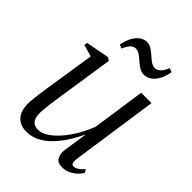

<svg xmlns="http://www.w3.org/2000/svg" viewBox="-207 -812 926 926"><g transform="rotate(45 256.0 -349.0)"><path d="M141 10.5Q111.5 10.5 91.2 -1.2Q71 -13 60.2 -35.8Q49.5 -58.5 49.5 -93Q49.5 -105 52.5 -131.8Q55.5 -158.5 60.2 -189.8Q65 -221 69 -247Q73 -273 74.5 -282L103 -466L42 -483.5L45 -500L164 -522.5L180 -512.5L144 -274Q141.5 -259 137.8 -234.8Q134 -210.5 130.5 -184.5Q127 -158.5 124.5 -136Q122 -113.5 122 -101.5Q122 -78.5 127.8 -63.8Q133.5 -49 144.8 -42.5Q156 -36 173.5 -36Q203 -36 236.8 -62Q270.5 -88 303 -134.5Q335.5 -181 359.5 -242L399 -514H469.5L405.5 -72.5Q403 -54.5 405.5 -43.2Q408 -32 420 -32Q430 -32 443.2 -40Q456.5 -48 471 -65L480 -48.5Q473 -36 458.8 -22.2Q444.5 -8.5 425.5 0.8Q406.5 10 383.5 10Q352 10 341.8 -8.5Q331.5 -27 332.5 -46.5Q332.5 -50 334.8 -65.8Q337 -81.5 340.2 -103.2Q343.5 -125 346.8 -146Q350 -167 352 -181H351Q332 -140.5 309.2 -105.8Q286.5 -71 260.2 -45Q234 -19 204.2 -4.2Q174.5 10.5 141 10.5ZM161.5 -606Q168.5 -640.5 181.5 -663Q194.5 -685.5 211.2 -696.5Q228 -707.5 245 -707.5Q263 -707.5 277.8 -698Q292.5 -688.5 306.2 -676Q320 -663.5 333.5 -654Q347 -644.5 361.5 -644.5Q376 -644.5 388.8 -656.5Q401.5 -668.5 412.5 -695.5L432.5 -688Q425.5 -650.5 412 -627.8Q398.5 -605 381.2 -594.8Q364 -584.5 346.5 -584.5Q329 -584.5 314 -594Q299 -603.5 285.2 -615.8Q271.5 -628 258 -637.5Q244.5 -647 229.5 -647Q215 -647 203.8 -635.5Q192.5 -624 181 -597.5Z"/></g></svg>

Font: Merriweather 120pt Light
Style: Italic
Weight: 300
Italic angle: -7.8°
Version: Version 2.101